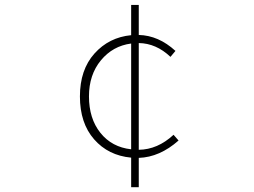

<svg xmlns="http://www.w3.org/2000/svg" viewBox="-20 -738 1040 787"><path d="M517.6 -126V-559.6Q442.4 -549.8 393.6 -490.7Q344.7 -431.6 344.7 -342.8Q344.7 -252 391.6 -193.4Q438.5 -134.8 517.6 -126ZM691.4 -185.5 711.9 -162.1Q634.8 -93.8 548.8 -90.8V29.3H517.6V-91.8Q423.8 -100.6 365.7 -167Q307.6 -233.4 307.6 -342.8Q307.6 -452.1 367.2 -518.6Q426.8 -585 517.6 -593.8V-717.8H548.8V-594.7Q629.9 -592.8 699.2 -529.3L678.7 -504.9Q620.1 -560.5 548.8 -561.5V-124Q626 -125 691.4 -185.5Z"/></svg>

Font: GenEi Gothic M ExtraLight
Style: Regular
Weight: 200
Designer: o_tamon (Modified); [Source Han Sans]
Ryoko NISHIZUKA  (kana & ideographs); Paul D. Hunt (Latin, Greek & Cyrillic); Wenl
Version: Version 1.1a;Original Version 1.004